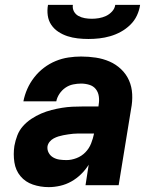

<svg xmlns="http://www.w3.org/2000/svg" viewBox="-20 -760 640 788"><path d="M180 8Q146 8 115 -2.5Q84 -13 64 -37Q44 -61 39 -94Q34 -127 39 -161Q43 -183 51 -204Q59 -225 74 -242Q89 -259 108.5 -272Q128 -285 149 -294Q170 -303 191.5 -308.5Q213 -314 234.5 -317.5Q256 -321 277 -322Q298 -323 319 -323H384L385 -331Q388 -348 385.5 -365Q383 -382 373 -394.5Q363 -407 346.5 -412Q330 -417 313 -417Q297 -417 280 -413.5Q263 -410 248.5 -400Q234 -390 224 -375Q214 -360 211 -344H76Q81 -370 92 -395Q103 -420 120.5 -442.5Q138 -465 160.5 -482Q183 -499 208.5 -509.5Q234 -520 260.5 -524Q287 -528 313 -528Q344 -528 373.5 -523.5Q403 -519 429.5 -507.5Q456 -496 477 -476Q498 -456 509.5 -430Q521 -404 522.5 -373.5Q524 -343 518 -313L467 0H331L344 -84Q331 -63 312.5 -45Q294 -27 272.5 -15Q251 -3 227 2.5Q203 8 180 8ZM253 -103Q273 -103 294 -111Q315 -119 330.5 -135Q346 -151 354 -171.5Q362 -192 366 -212H319Q310 -212 300 -212Q290 -212 280 -211Q270 -210 260 -208.5Q250 -207 239.5 -205Q229 -203 219.5 -200Q210 -197 200.5 -192Q191 -187 184 -178.5Q177 -170 175 -160Q173 -146 179.5 -133.5Q186 -121 198 -114Q210 -107 224 -105Q238 -103 253 -103ZM343 -600Q321 -600 299 -602.5Q277 -605 257 -611.5Q237 -618 219.5 -629.5Q202 -641 190.5 -658Q179 -675 176 -696.5Q173 -718 177 -740H279Q277 -725 283.5 -713Q290 -701 302 -694.5Q314 -688 328 -685.5Q342 -683 357 -683Q371 -683 386 -685.5Q401 -688 415 -694.5Q429 -701 440 -713Q451 -725 453 -740H555Q552 -718 542 -696.5Q532 -675 514.5 -658Q497 -641 476 -629.5Q455 -618 432.5 -611.5Q410 -605 387.5 -602.5Q365 -600 343 -600Z"/></svg>

Font: Iosevka SS04 Heavy Extended
Style: Italic
Weight: 900
Width: 7
Italic angle: -9°
Monospace: yes
Designer: Belleve Invis
Foundry: Belleve Invis
Version: Version 19.0.0; ttfautohint (v1.8.4)